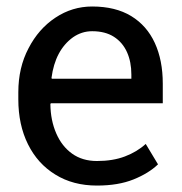

<svg xmlns="http://www.w3.org/2000/svg" viewBox="-20 -558 557 588"><path d="M276.9 10.3Q203.6 10.3 149.4 -23.4Q95.2 -56.6 65.7 -116.2Q36.1 -175.8 36.1 -253.9V-275.4Q36.1 -351.1 67.4 -410.2Q98.1 -469.7 149.7 -503.9Q201.2 -538.1 262.2 -538.1Q333.5 -538.1 381.8 -508.8Q429.7 -479.5 454.1 -426.5Q478.5 -373.5 478.5 -301.8V-241.7H135.7L134.3 -239.3Q134.8 -189.5 152.3 -149.4Q169.4 -109.9 200.9 -87.4Q232.4 -64.9 276.9 -64.9Q325.7 -64.9 362.5 -78.9Q399.4 -92.8 426.3 -117.2L463.9 -54.7Q435.5 -27.3 388.9 -8.5Q342.3 10.3 276.9 10.3ZM137.7 -319.3 138.7 -316.9H382.3V-329.6Q382.3 -368.2 369.1 -397.9Q355.5 -428.2 328.9 -445.3Q302.2 -462.4 262.2 -462.4Q230.5 -462.4 203.6 -443.8Q148.9 -404.3 137.7 -319.3Z"/></svg>

Font: Suwannaphum
Style: Regular
Weight: 400
Designer: Danh Hong
Version: Version 8.002; ttfautohint (v1.8.3)